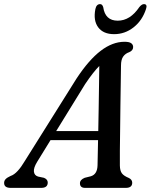

<svg xmlns="http://www.w3.org/2000/svg" viewBox="-45 -913 732 933"><path d="M135.5 -126.5Q117.5 -97 119.8 -78.8Q122 -60.5 140 -55L168.5 -49Q187 -41.5 187 -26Q187 0 155 0H7Q-25 0 -25 -24Q-25 -34.5 -18 -42.2Q-11 -50 6.5 -58Q23.5 -63.5 41 -82.5Q58.5 -101.5 75.5 -130.5L327 -531.5Q387 -622.5 444.5 -666.2Q502 -710 560 -710Q583 -710 592.5 -703Q602 -696 602 -684.5Q602 -667.5 583 -659.5Q564 -653 553.5 -638Q543 -623 543 -594.5Q542.5 -563.5 541.8 -513Q541 -462.5 540.2 -403.2Q539.5 -344 538.8 -286Q538 -228 537.5 -181Q537 -134 537.5 -108.5Q538 -83 547.5 -70.5Q557 -58 581.5 -48Q597.5 -40 597.5 -25Q597.5 0 566 0H368.5Q343.5 0 343.5 -22.5Q343.5 -39.5 366.5 -49L396.5 -56.5Q428 -66 429 -110Q430 -153.5 431.5 -232H200.5ZM368.5 -504 228 -276H432.5Q433.5 -330 434.5 -387.5Q435.5 -445 436.2 -498.5Q437 -552 437.5 -592.5Q424 -579 406.8 -557.2Q389.5 -535.5 368.5 -504ZM527 -812.5Q587.5 -812.5 632 -878.5Q644 -893 654.5 -893Q672.5 -893 664.5 -869Q646.5 -813.5 604.2 -780.2Q562 -747 509.5 -747Q457 -747 432.2 -780.2Q407.5 -813.5 418.5 -869Q423.5 -893 441.5 -893Q452 -893 456.5 -878.5Q466 -812.5 527 -812.5Z"/></svg>

Font: Fraunces 9pt S050
Style: Italic
Weight: 400
Italic angle: -16°
Version: Version 1.000; ttfautohint (v1.8.3)